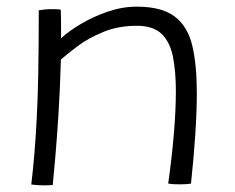

<svg xmlns="http://www.w3.org/2000/svg" viewBox="-20 -550 705 577"><path d="M138.5 6Q132.5 6.5 125 6.8Q117.5 7 110 7Q101 7 90.8 6.2Q80.5 5.5 74 4.5Q79 -37.5 83 -84.2Q87 -131 90.2 -190.8Q93.5 -250.5 95 -330.5Q96.5 -410.5 96.5 -519Q104 -520.5 114.2 -521.5Q124.5 -522.5 136.5 -522.5Q143 -522.5 150.2 -522.2Q157.5 -522 162.5 -521Q163 -515 163.2 -499.8Q163.5 -484.5 163.5 -466.8Q163.5 -449 163.5 -435Q186 -456 223 -478Q260 -500 303.8 -515Q347.5 -530 391 -530Q466.5 -530 505.5 -500Q544.5 -470 558 -412.2Q571.5 -354.5 571.5 -271Q571.5 -217 567 -147.5Q562.5 -78 554 1.5Q543 4 520 4Q510.5 4 501.5 3.5Q492.5 3 485.5 1.5Q496.5 -77 502.5 -147.8Q508.5 -218.5 508.5 -276Q508.5 -335 499.8 -379.2Q491 -423.5 465.8 -448Q440.5 -472.5 391.5 -472.5Q335.5 -472.5 290.5 -454Q245.5 -435.5 213.5 -411.5Q181.5 -387.5 163 -371Q160.5 -283 155.8 -208Q151 -133 146.2 -77.8Q141.5 -22.5 138.5 6Z"/></svg>

Font: Grandstander ExtraLight
Style: Regular
Weight: 200
Designer: Tyler Finck
Foundry: Etcetera Type Co
Version: Version 1.200; ttfautohint (v1.8.3)